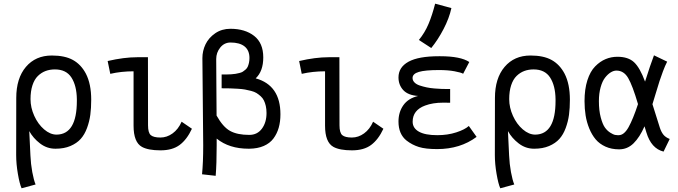

<svg xmlns="http://www.w3.org/2000/svg" viewBox="-20 -804 3663 1038"><path d="M67.9 -274.4Q67.9 -380.9 120.1 -442.4Q172.4 -503.9 260.3 -503.9Q330.6 -503.9 374.3 -479.7Q418 -455.6 444.3 -405.8Q473.1 -350.1 473.1 -265.1Q473.1 -220.2 468.3 -183.6Q463.4 -147 450.4 -111.8Q437.5 -76.7 416.3 -53Q395 -29.3 360.6 -14.6Q326.2 0 280.3 0H279.3Q233.4 0 196.3 -28.6Q159.2 -57.1 138.2 -95.2L144.5 36.6Q146.5 82.5 154.5 126.2Q162.6 169.9 172.4 193.4L96.7 213.9Q85.9 189.9 76.7 136.2Q67.4 82.5 67.4 34.2ZM395.5 -258.8V-267.6Q394.5 -340.8 366.2 -384.8Q337.9 -428.7 276.9 -428.7Q249.5 -428.7 226.6 -420.2Q203.6 -411.6 184.8 -393.3Q166 -375 155.5 -343Q145 -311 145 -268.1Q145 -222.2 165.3 -177.5Q185.5 -132.8 218.5 -104.5Q251.5 -76.2 286.1 -76.2Q395.5 -77.6 395.5 -258.8Z M721.2 -494.6H779.8Q779.8 -494.6 780.3 -126.5Q780.3 -85.9 795.4 -73.2Q810.5 -60.5 847.2 -60.5Q882.3 -60.5 913.1 -82.8Q943.8 -105 961.9 -146L1017.6 -107.9Q990.2 -49.3 951.2 -20.3Q912.1 8.8 847.7 8.8Q781.7 8.8 747.6 -9.8Q702.1 -34.7 702.1 -124.5V-418.5Q635.3 -418.5 576.2 -404.8L562 -474.1Q650.4 -494.6 721.2 -494.6Z M1327.6 -74.7Q1371.1 -74.7 1396 -108.4Q1420.9 -142.1 1420.9 -192.9Q1420.9 -213.9 1417 -231Q1413.1 -248 1406.7 -261Q1400.4 -273.9 1388.9 -284.2Q1377.4 -294.4 1366.2 -301.3Q1355 -308.1 1337.2 -312.7Q1319.3 -317.4 1304 -320.1Q1288.6 -322.8 1265.4 -324.2Q1242.2 -325.7 1223.9 -326.2Q1205.6 -326.7 1178.2 -326.7V-401.4Q1195.8 -401.4 1204.8 -401.4Q1213.9 -401.4 1229.5 -402.3Q1245.1 -403.3 1253.2 -404.8Q1261.2 -406.2 1273.7 -409.2Q1286.1 -412.1 1292.7 -416.5Q1299.3 -420.9 1307.4 -427.7Q1315.4 -434.6 1319.3 -443.4Q1323.2 -452.1 1325.9 -464.1Q1328.6 -476.1 1328.6 -490.7Q1328.6 -531.7 1302.2 -553Q1275.9 -574.2 1225.6 -574.2Q1191.9 -573.7 1170.4 -546.6Q1148.9 -519.5 1148.9 -484.9Q1148.9 -460.9 1149.7 -350.3Q1150.4 -239.7 1150.9 -179.2Q1185.1 -117.7 1223.9 -96.2Q1262.7 -74.7 1327.6 -74.7ZM1151.4 -54.7V-19Q1151.4 81.5 1146 146.5L1072.3 138.2Q1078.6 74.7 1078.6 -18.1Q1078.6 -64.5 1076.4 -256.3Q1074.2 -448.2 1074.2 -489.7Q1074.2 -529.3 1091.3 -564.7Q1108.4 -600.1 1143.8 -624.3Q1179.2 -648.4 1225.6 -648.4Q1304.7 -648.4 1354 -609.9Q1403.3 -571.3 1403.3 -493.7Q1403.3 -418.9 1362.3 -380.4Q1496.1 -343.3 1496.1 -186Q1496.1 -146 1486.8 -113.5Q1477.5 -81.1 1458.3 -55.2Q1439 -29.3 1405.8 -14.9Q1372.6 -0.5 1327.6 0H1324.2Q1218.8 0 1151.4 -54.7Z M1756.3 -494.6H1814.9Q1814.9 -494.6 1815.4 -126.5Q1815.4 -85.9 1830.6 -73.2Q1845.7 -60.5 1882.3 -60.5Q1917.5 -60.5 1948.2 -82.8Q1979 -105 1997.1 -146L2052.7 -107.9Q2025.4 -49.3 1986.3 -20.3Q1947.3 8.8 1882.8 8.8Q1816.9 8.8 1782.7 -9.8Q1737.3 -34.7 1737.3 -124.5V-418.5Q1670.4 -418.5 1611.3 -404.8L1597.2 -474.1Q1685.5 -494.6 1756.3 -494.6Z M2244.6 -587.9Q2276.9 -627.4 2296.6 -674.3Q2316.4 -721.2 2332.5 -784.2L2420.4 -760.3Q2408.7 -706.1 2378.4 -647.7Q2348.1 -589.4 2311.5 -544.4ZM2556.6 -64Q2468.3 2 2343.3 2Q2280.8 2 2244.6 -9.3Q2208.5 -20.5 2178.2 -43.9Q2134.3 -78.6 2134.3 -147Q2134.3 -197.8 2160.6 -235.1Q2187 -272.5 2240.2 -285.2Q2185.5 -289.1 2159.9 -317.1Q2134.3 -345.2 2134.3 -385.3Q2134.3 -440.4 2188.2 -470.2Q2242.2 -500 2353 -500H2359.9Q2470.2 -500 2517.1 -468.8L2483.9 -405.3Q2472.7 -412.1 2437.3 -418.7Q2401.9 -425.3 2354 -425.3Q2278.8 -425.3 2244.6 -415.3Q2210.4 -405.3 2210.4 -382.3Q2210.4 -369.1 2220.5 -358.6Q2230.5 -348.1 2248.5 -342Q2266.6 -335.9 2285.9 -331.8Q2305.2 -327.6 2329.1 -325.7Q2353 -323.7 2369.1 -323.2Q2385.3 -322.8 2402.3 -322.8H2404.8H2413.6V-248.5Q2407.2 -248.5 2394.5 -248.8Q2381.8 -249 2375.5 -249Q2319.8 -249 2278.3 -233.4Q2210.9 -208.5 2210.9 -146Q2210.9 -111.3 2244.6 -92.3Q2278.3 -73.2 2343.8 -73.2Q2400.4 -73.2 2446.8 -88.4Q2493.2 -103.5 2514.6 -123Z M2655.8 -274.4Q2655.8 -380.9 2708 -442.4Q2760.3 -503.9 2848.1 -503.9Q2918.5 -503.9 2962.2 -479.7Q3005.9 -455.6 3032.2 -405.8Q3061 -350.1 3061 -265.1Q3061 -220.2 3056.2 -183.6Q3051.3 -147 3038.3 -111.8Q3025.4 -76.7 3004.2 -53Q2982.9 -29.3 2948.5 -14.6Q2914.1 0 2868.2 0H2867.2Q2821.3 0 2784.2 -28.6Q2747.1 -57.1 2726.1 -95.2L2732.4 36.6Q2734.4 82.5 2742.4 126.2Q2750.5 169.9 2760.3 193.4L2684.6 213.9Q2673.8 189.9 2664.6 136.2Q2655.3 82.5 2655.3 34.2ZM2983.4 -258.8V-267.6Q2982.4 -340.8 2954.1 -384.8Q2925.8 -428.7 2864.7 -428.7Q2837.4 -428.7 2814.5 -420.2Q2791.5 -411.6 2772.7 -393.3Q2753.9 -375 2743.4 -343Q2732.9 -311 2732.9 -268.1Q2732.9 -222.2 2753.2 -177.5Q2773.4 -132.8 2806.4 -104.5Q2839.4 -76.2 2874 -76.2Q2983.4 -77.6 2983.4 -258.8Z M3217.8 -257.3Q3217.8 -206.5 3227.8 -169.2Q3237.8 -131.8 3250.5 -114.3Q3263.2 -96.7 3279.8 -86.4Q3296.4 -76.2 3304.4 -74.7Q3312.5 -73.2 3318.8 -73.2H3325.2Q3354 -73.2 3378.2 -116.5Q3402.3 -159.7 3429.2 -241.2Q3399.4 -342.3 3376 -382.3Q3352.5 -422.4 3312.5 -422.4Q3297.4 -422.4 3281.5 -412.6Q3265.6 -402.8 3251 -384Q3236.3 -365.2 3227.1 -332Q3217.8 -298.8 3217.8 -257.3ZM3507.3 -240.7Q3541.5 -130.9 3547.4 -113.3Q3555.2 -89.8 3566.7 -75.7Q3578.1 -61.5 3600.6 -52.7L3567.4 15.6Q3500.5 -1 3474.6 -87.9Q3467.8 -110.4 3464.4 -121.1Q3438.5 -62 3405.3 -29.3Q3372.1 3.4 3327.1 3.4Q3286.1 3.4 3253.7 -11.2Q3221.2 -25.9 3200.4 -50.5Q3179.7 -75.2 3165.8 -109.1Q3151.9 -143.1 3146 -179.7Q3140.1 -216.3 3140.1 -257.3Q3140.1 -321.8 3155.5 -369.9Q3170.9 -418 3197.3 -444.8Q3223.6 -471.7 3253.9 -484.4Q3284.2 -497.1 3317.9 -497.1Q3376.5 -497.1 3408.2 -467.3Q3439.9 -437.5 3467.3 -362.8Q3495.6 -452.6 3515.6 -504.9L3586.9 -470.7Q3575.7 -449.2 3564 -418Q3552.2 -386.7 3545.7 -366Q3539.1 -345.2 3525.4 -300Q3511.7 -254.9 3507.3 -240.7Z"/></svg>

Font: FantasqueSansM Nerd Font
Style: Regular
Weight: 400
Monospace: yes
Designer: Jany Belluz
Version: Version 1.8.0 ; ttfautohint (v1.8.2);Nerd Fonts 3.4.0